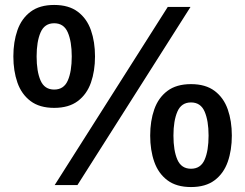

<svg xmlns="http://www.w3.org/2000/svg" viewBox="-20 -748 991 776"><path d="M199 -312Q140 -312 103.5 -339.5Q67 -367 50.5 -414Q34 -461 34 -520Q34 -579 50.5 -626Q67 -673 103.5 -700.5Q140 -728 199 -728Q258 -728 294.5 -700.5Q331 -673 347.5 -626Q364 -579 364 -520Q364 -461 347.5 -414Q331 -367 294.5 -339.5Q258 -312 199 -312ZM199 -386Q238 -386 254 -422.5Q270 -459 270 -520Q270 -580 254 -617Q238 -654 199 -654Q160 -654 144 -617Q128 -580 128 -520Q128 -459 144 -422.5Q160 -386 199 -386ZM201 0 658 -720H750L293 0ZM752 8Q693 8 656.5 -19.5Q620 -47 603.5 -94Q587 -141 587 -200Q587 -259 603.5 -306Q620 -353 656.5 -380.5Q693 -408 752 -408Q811 -408 847.5 -380.5Q884 -353 900.5 -306Q917 -259 917 -200Q917 -141 900.5 -94Q884 -47 847.5 -19.5Q811 8 752 8ZM752 -66Q791 -66 807 -102.5Q823 -139 823 -200Q823 -260 807 -297Q791 -334 752 -334Q713 -334 697 -297Q681 -260 681 -200Q681 -139 697 -102.5Q713 -66 752 -66Z"/></svg>

Font: Kufam Medium
Style: Regular
Weight: 500
Designer: Wael Morcos, Artur Schmal
Foundry: Original Type
Version: Version 1.300; ttfautohint (v1.8.3)